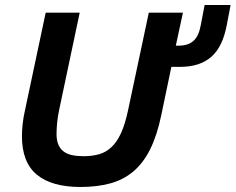

<svg xmlns="http://www.w3.org/2000/svg" viewBox="-20 -726 934 761"><path d="M676.8 -544.9H686Q706.5 -544.9 721.7 -549.8Q736.8 -554.7 747.6 -564.7Q758.3 -574.7 765.1 -590.1Q772 -605.5 775.9 -627L791 -706.1H894L878.9 -627Q871.1 -585.9 856.7 -554.7Q842.3 -523.4 819.6 -502.7Q796.9 -481.9 765.4 -471.4Q733.9 -460.9 691.9 -460.9H659.2L619.1 -269Q602.1 -188 574.7 -133.5Q547.4 -79.1 508.1 -46.1Q468.8 -13.2 416.7 1Q364.7 15.1 298.8 15.1Q185.1 15.1 126 -33.7Q66.9 -82.5 66.9 -187Q66.9 -205.1 69.6 -232.7Q72.3 -260.3 80.1 -293.9L161.1 -675.8H295.9L214.8 -292Q209 -265.6 206.5 -239.7Q204.1 -213.9 204.1 -194.8Q204.1 -169.9 211.2 -153.1Q218.3 -136.2 231.7 -126Q245.1 -115.7 265.1 -111.3Q285.2 -106.9 311 -106.9Q345.2 -106.9 372.8 -114.7Q400.4 -122.6 422.1 -143.1Q443.8 -163.6 460 -199Q476.1 -234.4 487.8 -290L569.8 -675.8H705.1Z"/></svg>

Font: Lorenzo Sans
Style: Bold Italic
Weight: 700
Italic angle: -12°
Foundry: Intel Corporation
Version: Version 1.00; ttfautohint (v1.5)